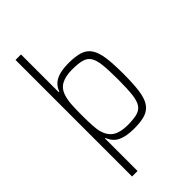

<svg xmlns="http://www.w3.org/2000/svg" viewBox="-282 -820 1088 1088"><g transform="rotate(-45 262.0 -276.0)"><path d="M84 191V-743H128V-440H132Q143 -469 163 -486Q183 -503 213.5 -510.5Q244 -518 285 -518Q340 -518 374.5 -506.5Q409 -495 428 -466Q447 -437 454 -386Q461 -335 461 -255Q461 -176 454 -124.5Q447 -73 428 -44Q409 -15 375 -3.5Q341 8 285 8Q223 8 185.5 -9.5Q148 -27 132 -70H128V191ZM272 -32Q319 -32 348 -39.5Q377 -47 392 -69.5Q407 -92 412 -136.5Q417 -181 417 -255Q417 -329 412 -373.5Q407 -418 392 -440.5Q377 -463 348 -470.5Q319 -478 272 -478Q218 -478 185 -459.5Q152 -441 140 -398Q132 -371 130 -337.5Q128 -304 128 -255Q128 -208 130 -174Q132 -140 137 -120Q151 -72 183.5 -52Q216 -32 272 -32Z"/></g></svg>

Font: Saira SemiCondensed ExtraLight
Style: Regular
Weight: 250
Width: 4
Designer: Hector Gatti with collaboration of the Omnibus-Type team
Foundry: Omnibus-Type
Version: Version 1.101